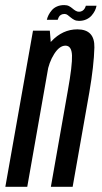

<svg xmlns="http://www.w3.org/2000/svg" viewBox="-52 -716 390 736"><path d="M-31.5 0H52.5L145 -525L139 -598.5H74.5ZM143 0H226.5L290.5 -362.5Q308 -464.5 309.8 -534Q311.5 -603.5 244.5 -603.5Q188 -603.5 144.8 -557.5Q101.5 -511.5 90 -449L128 -433.5Q135.5 -477.5 155.8 -509.2Q176 -541 199 -541Q222.5 -541 224 -503.5Q225.5 -466 208 -368.5ZM251 -636Q267 -636 279.2 -641.8Q291.5 -647.5 299.2 -656.5Q307 -665.5 311.8 -675.2Q316.5 -685 318 -694H277Q276 -689.5 272.8 -683.8Q269.5 -678 263.8 -674.5Q258 -671 251 -671Q244 -671 237.8 -674.8Q231.5 -678.5 225.5 -683.8Q219.5 -689 212.2 -692.8Q205 -696.5 194 -696.5Q178.5 -696.5 166.5 -691.2Q154.5 -686 146.8 -677Q139 -668 134.2 -658.5Q129.5 -649 127.5 -640H169Q170.5 -644.5 173.2 -650.2Q176 -656 181.8 -659.2Q187.5 -662.5 195.5 -662.5Q202 -662.5 207.2 -658.5Q212.5 -654.5 218.8 -649.2Q225 -644 232.5 -640Q240 -636 251 -636Z"/></svg>

Font: Anybody ExtraCondensed
Style: Italic
Weight: 400
Width: 2
Italic angle: -10°
Version: Version 1.113;gftools[0.9.25]